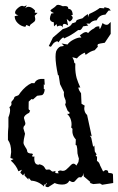

<svg xmlns="http://www.w3.org/2000/svg" viewBox="-20 -754 486 790"><path d="M55.7 -49.3Q46.9 -73.7 24.4 -93.3L35.6 -99.6L22.9 -104L25.9 -128.4Q25.9 -161.1 12.7 -178.2V-201.2Q12.7 -212.4 14.6 -232.4V-271Q21.5 -288.6 21.5 -300.8Q21.5 -307.6 18.6 -313Q27.3 -319.3 27.3 -326.2L26.4 -333Q26.4 -335.4 32 -341.1Q37.6 -346.7 38.1 -350.6Q38.6 -355 42 -356.7Q45.4 -358.4 48.8 -359.4Q52.2 -360.4 54.9 -361.6Q57.6 -362.8 63.5 -372.6Q85.4 -400.9 109.9 -412.1L121.6 -411.6Q128.4 -427.2 147.5 -429.2H162.6L164.1 -404.3L160.2 -407.2V-388.2L164.1 -386.2Q161.6 -363.8 150.9 -362.3L132.8 -359.9L115.7 -344.7L109.9 -346.7L98.1 -335.9L97.7 -307.1Q97.7 -301.8 104 -299.3L100.1 -290Q78.6 -279.8 78.6 -268.1L84.5 -247.1Q84.5 -240.2 80.3 -236.6Q76.2 -232.9 76.2 -226.1L83 -203.6Q76.7 -176.8 76.7 -167.5Q76.7 -162.6 78.9 -158.2Q81.1 -153.8 83.7 -149.7Q86.4 -145.5 88.9 -141.4Q91.3 -137.2 91.8 -132.8Q92.3 -122.1 112.3 -122.1L115.7 -119.1L111.8 -112.3L115.2 -108.9L121.6 -110.4L121.1 -101.6Q121.1 -76.2 138.7 -76.2L142.1 -78.1Q150.4 -76.2 155.5 -73Q160.6 -69.8 162.8 -65.9Q165 -62 167 -58.8Q168.9 -55.7 171.4 -55.7Q174.3 -55.7 180.7 -56.6Q184.1 -56.6 186 -55.2Q188 -53.7 191.2 -50.8Q194.3 -47.9 197.8 -47.9L209 -50.8L207 -45.4Q207 -41 216.8 -41L222.7 -41.5Q218.3 -44.4 218.3 -46.9Q218.3 -50.8 228.5 -52.7L238.3 -50.8Q245.6 -50.8 251.5 -55.4Q257.3 -60.1 262.7 -65.7Q268.1 -71.3 272.7 -75.9Q277.3 -80.6 282.2 -80.6Q288.1 -80.6 294.4 -72.8L302.7 -87.4Q303.2 -94.2 304.7 -101.1Q301.3 -111.3 298.8 -123Q298.3 -145 295.9 -152.8Q294.4 -157.7 292.5 -157.7H292Q291.5 -157.7 291 -156.7L292 -180.2Q282.2 -190.9 279.3 -202.6Q277.8 -208 277.8 -215.3L278.3 -224.1L272.9 -229.5Q274.4 -236.3 274.4 -242.7Q274.4 -251.5 272 -259.3Q268.1 -274.4 255.9 -285.6H265.1L266.6 -290.5L258.3 -298.3L249.5 -319.3Q249.5 -322.3 247.6 -325.7H249Q249 -328.1 250 -330.1Q251 -332 251 -335.9L250 -335.4V-340.8L244.1 -356Q242.7 -361.3 242.7 -367.7Q242.7 -371.1 243.2 -375L227.1 -407.7L221.2 -445.8L218.8 -443.4Q208.5 -491.7 208.5 -520Q208.5 -533.7 210.9 -542.5Q216.8 -556.6 228 -562.5L243.2 -564.9L233.4 -575.2L257.8 -570.8Q265.6 -582.5 283.2 -591.3Q299.3 -599.6 310.1 -599.6Q312.5 -599.6 314.9 -599.1L308.6 -608.9L323.7 -619.1Q329.6 -622.1 334 -622.1Q338.9 -622.1 342.3 -617.7Q353 -630.4 367.2 -637.2Q374 -645.5 384.8 -645.5Q386.7 -645.5 388.7 -645L389.2 -636.7L391.1 -635.3Q394 -636.7 401.9 -659.2Q411.1 -651.9 418.5 -651.9Q421.9 -651.9 424.8 -653.3L435.5 -663.6V-614.7L411.1 -578.1Q388.2 -574.7 384.3 -572.8Q381.3 -570.8 381.3 -567.4Q381.3 -565.9 381.8 -564.5L382.8 -562L369.6 -547.4Q361.8 -545.4 353 -541.5Q344.7 -537.1 335 -529.8L329.1 -530.3L330.6 -535.6Q330.1 -537.1 328.6 -537.1Q327.1 -537.1 324.7 -535.6Q306.2 -526.4 296.4 -513.7L277.8 -518.6L283.7 -505.9Q284.7 -503.4 284.7 -501Q284.7 -493.7 290 -492.7Q289.6 -485.4 289.6 -478Q289.6 -454.6 295.4 -432.6Q297.9 -423.8 301.8 -414.3Q305.7 -404.8 310.5 -393.6L303.7 -394.5Q302.7 -394 302.7 -392.1Q302.7 -391.1 303.2 -389.2Q304.7 -382.3 313.5 -370.1L315.4 -327.1L328.6 -319.3Q326.7 -313 326.7 -307.1Q326.7 -302.2 328.1 -297.9Q330.1 -288.6 338.4 -280.8L357.4 -192.9L349.6 -196.3L355.5 -187L363.3 -149.9L368.2 -155.3L370.1 -130.9L377.4 -118.7L373.5 -112.8L379.4 -109.4L378.9 -91.8Q388.2 -87.4 392.1 -72.8L404.3 -48.3L413.1 -54.2Q424.8 -54.2 424.8 -47.9Q424.8 -42 429.7 -42Q444.8 -42 444.8 -35.6L445.8 -1L400.4 6.3L391.6 1L363.8 3.4L349.6 -1.5L352.1 -4.9L324.7 -28.3Q324.2 -35.6 323.2 -42.5L321.8 -33.2L314 -23.9L308.6 -24.9Q303.7 -24.9 300.3 -21.7Q296.9 -18.6 293.9 -14.9Q291 -11.2 287.8 -8.1Q284.7 -4.9 280.3 -4.9Q273.9 -4.9 265.6 -10.7Q257.3 5.4 236.8 5.4Q217.8 5.4 205.1 -1L178.2 16.1Q166.5 15.6 166.5 10.3L171.9 2L170.4 -2.4L168.5 2.9L164.1 8.8L161.6 2.4L160.6 6.3L161.6 13.7Q137.2 -9.3 107.9 -10.7L98.1 -22.5L96.7 -15.1L81.1 -31.7V-41L74.7 -32.2L63.5 -43.5L70.3 -55.7ZM84.2 -643.5Q66.6 -645.9 53.5 -658.4Q40.4 -670.9 40.4 -687.3L55.7 -691.2Q42 -694.3 42 -702.1Q42 -710.7 52.9 -720.3Q63.9 -729.9 70.9 -729.9Q75.2 -729.9 78.7 -727.5L90.4 -732.2L83.4 -720.1Q90.4 -726 97.8 -726Q110.3 -726 124.4 -710.7L122.8 -701.8L134.6 -701L122.8 -689.3L125.2 -675.6Q125.2 -668.9 121.9 -665.6Q118.6 -662.3 114.5 -659.6Q110.3 -656.8 106.6 -653.9Q102.9 -651 102.1 -645.5L88.5 -651.4ZM238.9 -640.4Q234.6 -648.6 227.1 -648.6Q221.3 -648.6 215 -644.7L212.7 -654.9L202.1 -645.5L201.4 -662.3Q185.3 -664.6 185.3 -678.3Q185.3 -685 190.8 -698.2L202.1 -700.2Q187.7 -706.4 187.7 -711.1Q187.7 -712.3 190.8 -714.6Q208.8 -726.8 211.1 -730.5Q213.5 -734.2 219.3 -734.2Q226 -734.2 238.5 -728.3L247.1 -729.1Q260.7 -729.1 260.7 -720.5L261.5 -717.4Q277.5 -717.4 279.5 -693.2L272.5 -691.2Q279.1 -686.5 279.1 -681Q279.1 -673.6 267 -665L254.5 -676L260.3 -649.4Q250.6 -655.7 244.7 -655.7Q238.1 -655.7 238.1 -646.7ZM180.7 -564.5 197.8 -599.6 238.3 -634.3Q270.5 -642.6 276.4 -657.7L291 -662.6L295.9 -671.4Q305.7 -675.3 319.3 -678.7Q327.6 -687.5 341.3 -696.3L342.8 -683.1Q343.3 -691.4 347.7 -696.8Q375 -709 390.6 -721.2L408.7 -719.7L409.7 -724.6L428.2 -719.7L436 -710.9L426.3 -710.4L413.6 -693.8Q388.2 -692.9 377.9 -670.4Q359.9 -670.4 349.1 -656.7L335.4 -657.2L343.3 -648.9L321.8 -645.5Q314.9 -631.8 309.6 -630.4H301.8Q285.2 -617.7 267.1 -607.4L243.7 -595.7L240.7 -600.6Q231.4 -595.7 220.2 -579.6Q218.8 -584 214.8 -584Q210.9 -584 204.1 -579.1Q200.2 -577.6 189.5 -561.5Z"/></svg>

Font: Truetypewriter PolyglOTT
Style: Regular
Weight: 400
Designer: Sergey Beatoff a.k.a. Sam_T
Version: Version 3.76